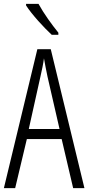

<svg xmlns="http://www.w3.org/2000/svg" viewBox="-20 -967 454 987"><path d="M178 -947H114V-939C144 -892 207 -824 246 -788H280V-799C246 -841 206 -896 178 -947ZM356 0H414L241 -714H172L0 0H58L118 -252H297ZM224 -574 286 -304H128L188 -574C196 -609 202 -637 206 -667C211 -637 217 -609 224 -574Z"/></svg>

Font: Noto Sans Khmer UI ExtraCondensed Light
Style: Regular
Weight: 300
Width: 2
Designer: Danh Hong and the Monotype Design Team
Foundry: Monotype Imaging Inc.
Version: Version 2.002